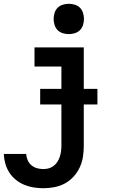

<svg xmlns="http://www.w3.org/2000/svg" viewBox="-20 -770 640 1013"><path d="M209 223Q183 223 157.5 219Q132 215 108 205Q84 195 63.5 178.5Q43 162 29 140Q15 118 8 93Q1 68 0 42H118Q119 59 126 75Q133 91 146 102Q159 113 175.5 117.5Q192 122 209 122Q224 122 238 118Q252 114 263.5 105Q275 96 283 83.5Q291 71 295.5 57Q300 43 302 28.5Q304 14 304 0V-419H162V-520H422V0Q422 29 417.5 58Q413 87 400.5 113.5Q388 140 368 162Q348 184 322 198Q296 212 267 217.5Q238 223 209 223ZM343 -590Q327 -590 311 -595Q295 -600 284 -611Q273 -622 268 -638Q263 -654 263 -670Q263 -686 268 -702Q273 -718 284 -729Q295 -740 311 -745Q327 -750 343 -750Q359 -750 375 -745Q391 -740 402 -729Q413 -718 418 -702Q423 -686 423 -670Q423 -654 418 -638Q413 -622 402 -611Q391 -600 375 -595Q359 -590 343 -590ZM192 -219V-301H494V-219Z"/></svg>

Font: Iosevka Fixed Extended
Style: Bold
Weight: 700
Width: 7
Monospace: yes
Designer: Belleve Invis
Foundry: Belleve Invis
Version: Version 24.1.1; ttfautohint (v1.8.4)